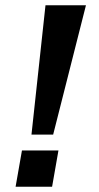

<svg xmlns="http://www.w3.org/2000/svg" viewBox="-20 -706 373 726"><path d="M99 -197 152 -686H305L181 -197ZM39 0 63 -137H201L177 0Z"/></svg>

Font: Archivo VF Beta
Style: Italic
Weight: 400
Italic angle: -10°
Designer: Hector Gatti
Foundry: Omnibus-Type
Version: Version 1.002